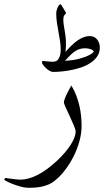

<svg xmlns="http://www.w3.org/2000/svg" viewBox="-90 -622 488 899"><path d="M292 -31.7Q292 2.4 282 38.8Q272 75.2 254.9 109.4Q237.8 143.6 215.3 173.3Q192.9 203.1 167 223.6Q151.4 236.3 134 243.2Q116.7 250 100.3 252.9Q84 255.9 69.1 256.6Q54.2 257.3 43.9 257.3Q26.4 257.3 6.3 251.7Q-13.7 246.1 -30.8 239.5Q-47.9 232.9 -59.1 226.6Q-70.3 220.2 -70.3 219.2Q-70.3 217.3 -68.4 214.4Q-66.4 211.4 -64.5 211.4Q-64 211.4 -55.2 212.6Q-46.4 213.9 -35.4 215.3Q-24.4 216.8 -13.2 218Q-2 219.2 5.4 219.2Q42 219.2 85.4 197.3Q128.9 175.3 176.8 130.9Q219.2 90.8 241.7 54.7Q264.2 18.6 264.2 -5.4Q264.2 -14.2 255.6 -34.9Q247.1 -55.7 236.6 -77.9Q226.1 -100.1 217.5 -118.9Q209 -137.7 209 -143.6Q209 -147.9 213.6 -160.4Q218.3 -172.9 224.9 -186Q231.4 -199.2 237.3 -209.7Q243.2 -220.2 244.1 -221.7Q257.8 -199.2 267.1 -174.8Q276.4 -150.4 282 -125.7Q287.6 -101.1 289.8 -77.1Q292 -53.2 292 -31.7ZM377.4 -399.4Q377.4 -377 366.5 -359.9Q355.5 -342.8 337.6 -330.1Q319.8 -317.4 296.6 -308.8Q273.4 -300.3 249.3 -295.2Q225.1 -290 201.2 -287.6Q177.2 -285.2 158.7 -285.2Q150.9 -285.2 141.8 -290.5Q132.8 -295.9 125.2 -303Q117.7 -310.1 112.1 -317.6Q106.4 -325.2 106.4 -330.6Q106.4 -336.4 111.8 -336.4Q119.1 -336.4 131.1 -334.7Q143.1 -333 156.2 -333Q169.9 -333 177.2 -338.6Q184.6 -344.2 188.5 -355Q191.9 -363.8 193.1 -373.3Q194.3 -382.8 194.3 -387.7Q194.3 -409.7 190.9 -430.7Q187.5 -451.7 183.8 -472.7Q180.2 -493.7 176.8 -514.6Q173.3 -535.6 173.3 -558.1Q173.3 -565.9 175.3 -573.5Q177.2 -581.1 180.2 -587.6Q183.1 -594.2 186.8 -598.1Q190.4 -602.1 193.4 -602.1Q194.8 -602.1 199 -595.5Q203.1 -588.9 208 -581.1Q212.9 -573.2 216.3 -566.9Q219.7 -560.5 219.7 -560.1Q214.4 -555.7 210.4 -549.1Q206.5 -542.5 206.5 -529.8Q206.5 -517.1 208.5 -505.4Q210.4 -493.7 212.6 -480.7Q214.8 -467.8 216.8 -452.6Q218.8 -437.5 218.8 -417.5Q218.8 -399.9 216.8 -378.9Q279.3 -453.1 329.6 -453.1Q352.1 -453.1 364.7 -437.3Q377.4 -421.4 377.4 -399.4ZM348.6 -379.9Q348.6 -383.3 345 -386.2Q341.3 -389.2 335.4 -391.4Q329.6 -393.6 322.5 -394.8Q315.4 -396 309.6 -396Q297.4 -396 286.4 -393.3Q275.4 -390.6 264.2 -383.8Q252.9 -377 240.7 -365.2Q228.5 -353.5 214.4 -336.9Q252.4 -339.4 278.1 -346.2Q303.7 -353 319.6 -360.1Q335.4 -367.2 342 -372.8Q348.6 -378.4 348.6 -379.9Z"/></svg>

Font: Accordance
Style: Italic
Weight: 400
Italic angle: -11°
Version: Version 1.2 (build January 31, 2020) Miklal Software Solutio